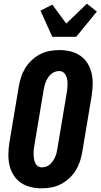

<svg xmlns="http://www.w3.org/2000/svg" viewBox="-20 -1015 546 1043"><path d="M207 8Q176 8 146.5 1Q117 -6 93 -22.5Q69 -39 53.5 -64Q38 -89 31.5 -117.5Q25 -146 25.5 -177Q26 -208 31 -240L82 -545Q86 -570 94.5 -596Q103 -622 117.5 -645.5Q132 -669 153 -688.5Q174 -708 198.5 -720.5Q223 -733 249.5 -738Q276 -743 302 -743Q333 -743 362.5 -736Q392 -729 416 -712.5Q440 -696 455.5 -671Q471 -646 477.5 -617.5Q484 -589 483.5 -558Q483 -527 478 -495L427 -190Q423 -165 414.5 -139Q406 -113 391.5 -89.5Q377 -66 356 -46.5Q335 -27 310.5 -14.5Q286 -2 259.5 3Q233 8 207 8ZM207 -106Q219 -106 231 -110Q243 -114 252 -122.5Q261 -131 268 -141.5Q275 -152 280 -163Q285 -174 287.5 -186Q290 -198 292 -209L343 -514Q345 -526 346 -538Q347 -550 347 -561.5Q347 -573 344.5 -584.5Q342 -596 337.5 -606Q333 -616 323.5 -622.5Q314 -629 302 -629Q290 -629 278.5 -625Q267 -621 257.5 -612.5Q248 -604 241 -593.5Q234 -583 229.5 -572Q225 -561 222 -549Q219 -537 217 -526L166 -221Q164 -209 163 -197Q162 -185 162.5 -173.5Q163 -162 165 -150.5Q167 -139 171.5 -129Q176 -119 185.5 -112.5Q195 -106 207 -106ZM264 -815 200 -957 264 -990 340 -887 452 -995 506 -952 394 -815Z"/></svg>

Font: Iosevka Heavy Oblique
Style: Regular
Weight: 900
Italic angle: -9°
Monospace: yes
Designer: Belleve Invis
Foundry: Belleve Invis
Version: Version 32.5.0; ttfautohint (v1.8.4)